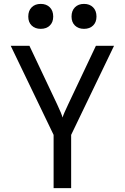

<svg xmlns="http://www.w3.org/2000/svg" viewBox="-20 -965 640 985"><path d="M411 -817Q382 -817 364.5 -834Q347 -851 347 -880Q347 -910 364.5 -927.5Q382 -945 411 -945Q440 -945 457.5 -927.5Q475 -910 475 -880Q475 -851 457.5 -834Q440 -817 411 -817ZM189 -817Q160 -817 142.5 -834Q125 -851 125 -880Q125 -910 142.5 -927.5Q160 -945 189 -945Q218 -945 235.5 -927.5Q253 -910 253 -880Q253 -851 235.5 -834Q218 -817 189 -817ZM255 0V-273L35 -730H131L273 -430Q285 -405 292 -387.5Q299 -370 301 -362Q303 -370 310.5 -387.5Q318 -405 330 -430L472 -730H565L345 -273V0Z"/></svg>

Font: JetBrains Mono NL
Style: Regular
Weight: 400
Monospace: yes
Designer: Philipp Nurullin, Konstantin Bulenkov
Foundry: JetBrains
Version: Version 2.305; ttfautohint (v1.8.4.7-5d5b)